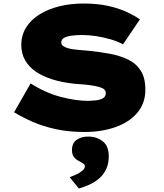

<svg xmlns="http://www.w3.org/2000/svg" viewBox="-20 -740 934 1091"><path d="M460 10Q371 10 297.5 -6Q224 -22 166 -47.5Q108 -73 60 -102L154 -266Q239 -212 325 -189.5Q411 -167 478 -167Q497 -167 522 -169.5Q547 -172 564 -181Q581 -190 581 -212Q581 -222 574 -230Q567 -238 552 -243Q537 -248 516 -252Q495 -256 467 -259Q439 -262 404 -264Q335 -271 279 -288.5Q223 -306 183.5 -333Q144 -360 122.5 -398Q101 -436 101 -484Q101 -541 129 -585Q157 -629 206 -659Q255 -689 318.5 -704.5Q382 -720 454 -720Q533 -720 594 -706.5Q655 -693 700 -672Q745 -651 775 -630L679 -488Q648 -505 608.5 -516.5Q569 -528 527.5 -534.5Q486 -541 449 -541Q414 -541 387 -537.5Q360 -534 344 -525Q328 -516 328 -498Q328 -484 345.5 -474.5Q363 -465 389.5 -461Q416 -457 443 -455Q470 -453 488 -451Q547 -445 604 -434.5Q661 -424 707 -402Q753 -380 779.5 -339Q806 -298 806 -230Q806 -153 760 -99Q714 -45 635.5 -17.5Q557 10 460 10ZM428 331 376 267Q390 262 410 253Q430 244 446 231.5Q462 219 462 205Q462 195 454.5 190Q447 185 434 178Q411 167 400 152Q389 137 389 113Q389 73 415.5 54.5Q442 36 481 36Q530 36 564 63Q598 90 598 148Q598 184 586.5 213.5Q575 243 552.5 265.5Q530 288 498.5 304Q467 320 428 331Z"/></svg>

Font: Lexend Tera Black
Style: Regular
Weight: 900
Version: Version 1.007